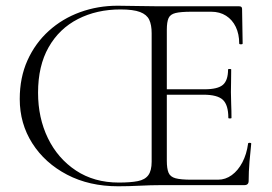

<svg xmlns="http://www.w3.org/2000/svg" viewBox="-20 -647 950 671"><path d="M393 4Q292 4 214.5 -36.5Q137 -77 93 -146Q49 -215 49 -301Q49 -376 76 -436Q103 -496 150.5 -539Q198 -582 260 -604.5Q322 -627 391 -627Q419 -627 460.5 -626Q502 -625 536 -625H816Q826 -625 826 -616L828 -495Q828 -492 822 -492Q816 -492 816 -495Q816 -528 804 -553Q792 -578 770 -592Q748 -606 718 -606H649Q612 -606 593.5 -601.5Q575 -597 569 -583.5Q563 -570 563 -543V-85Q563 -58 569 -43.5Q575 -29 593.5 -24Q612 -19 649 -19H742Q768 -19 790 -35Q812 -51 827 -79.5Q842 -108 847 -145Q847 -148 852.5 -148Q858 -148 858 -145Q855 -119 852 -82.5Q849 -46 849 -15Q849 0 834 0H542Q508 0 468.5 2Q429 4 393 4ZM778 -235Q778 -280 759 -298Q740 -316 691 -316H538V-335H695Q741 -335 759 -350.5Q777 -366 777 -404Q777 -406 782.5 -406Q788 -406 788 -404Q788 -375 787.5 -359Q787 -343 787 -325Q787 -303 788 -281.5Q789 -260 789 -235Q789 -233 783.5 -233Q778 -233 778 -235ZM395 -9Q436 -9 461.5 -14Q487 -19 498.5 -35Q510 -51 510 -82V-531Q510 -560 501.5 -578Q493 -596 469.5 -605Q446 -614 401 -614Q318 -614 252.5 -580.5Q187 -547 150 -482Q113 -417 113 -323Q113 -235 147.5 -164Q182 -93 245.5 -51Q309 -9 395 -9Z"/></svg>

Font: Cormorant Garamond Light Light
Style: Regular
Weight: 300
Version: Version 4.001